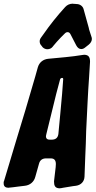

<svg xmlns="http://www.w3.org/2000/svg" viewBox="-30 -1033 520 1045"><path d="M260 -783C272 -798 285 -812 300 -828L323 -851C328 -856 333 -858 338 -858C345 -858 350 -854 354 -846L385 -786C392 -773 401 -766 412 -766C420 -766 427 -769 434 -775L453 -790C464 -799 470 -810 470 -821C470 -826 469 -830 467 -835L458 -863C456 -869 454 -875 453 -882L425 -983C421 -999 406 -1010 389 -1011C384 -1011 381 -1011 379 -1012H371L367 -1013C350 -1013 336 -1007 325 -995C282 -948 242 -898 206 -846L193 -828C188 -821 186 -815 186 -808C186 -799 189 -791 196 -784L202 -776C209 -769 218 -765 228 -765C240 -765 250 -770 257 -779ZM313 -11C333 -14 351 -17 368 -20L384 -22C411 -26 429 -45 430 -72L434 -179C435 -204 436 -228 437 -251L439 -321C444 -418 448 -519 455 -615L460 -697C460 -720 454 -735 427 -735L422 -734H420C389 -729 358 -725 327 -722L232 -713C205 -710 184 -694 176 -667L162 -617C130 -507 87 -360 58 -268L-8 -48C-11 -43 -10 -38 -10 -34C-10 -18 1 -11 16 -11L21 -12H23L42 -14C59 -17 78 -18 98 -21L106 -22C133 -25 155 -43 162 -70L182 -141C187 -161 200 -171 221 -171H246C267 -171 274 -159 274 -140L273 -123L264 -46C264 -23 269 -8 296 -8L301 -9H303ZM308 -522C304 -483 301 -447 298 -412C295 -383 293 -355 290 -328L288 -306C286 -285 275 -274 255 -273H240C225 -273 220 -281 220 -292C220 -293 221 -297 222 -302L276 -522L297 -601C298 -605 302 -608 307 -609C312 -609 314 -607 314 -602Z"/></svg>

Font: Bangerz
Style: Bold
Weight: 700
Designer: vernon adams
Foundry: Vernon Adams
Version: Version 2.10;December 28, 2023;FontCreator 13.0.0.2683 64-bi